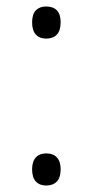

<svg xmlns="http://www.w3.org/2000/svg" viewBox="-20 -561 284 592"><path d="M79 -39Q79 -63 90.5 -75.5Q102 -88 122 -88Q144 -88 155.5 -75.5Q167 -63 167 -39Q167 -14 155.5 -1.5Q144 11 122 11Q102 11 90.5 -1.5Q79 -14 79 -39ZM79 -492Q79 -517 90.5 -529Q102 -541 122 -541Q144 -541 155.5 -529Q167 -517 167 -492Q167 -467 155.5 -454.5Q144 -442 122 -442Q102 -442 90.5 -454.5Q79 -467 79 -492Z"/></svg>

Font: Noto Sans Symbols Light
Style: Regular
Weight: 300
Version: Version 2.002